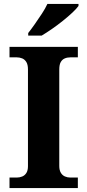

<svg xmlns="http://www.w3.org/2000/svg" viewBox="-20 -951 441 971"><path d="M28.1 0V-53H64.3Q79.2 -53 92.2 -58.3Q105.2 -63.6 113.3 -76.2Q121.4 -88.8 121.4 -110.5V-600Q121.4 -623.9 113.3 -637.1Q105.2 -650.4 92.2 -655.7Q79.2 -661 64.3 -661H28.1V-714H373.7V-661H336.3Q320.1 -661 307.2 -655.4Q294.3 -649.8 287.1 -636.8Q279.8 -623.9 279.8 -599.4V-111.7Q279.8 -90.5 287.6 -77.4Q295.4 -64.2 308.4 -58.6Q321.3 -53 336.3 -53H373.7V0ZM122.7 -784Q137.7 -803 156 -829Q174.4 -855 192 -882Q209.6 -909 219.6 -931H377V-921Q368 -908 346.9 -888Q325.7 -868 298.2 -846Q270.8 -824 242.6 -804.5Q214.4 -785 190.9 -771H122.7Z"/></svg>

Font: Noto Serif Ethiopic
Style: Regular
Weight: 400
Designer: Monotype Design Team
Foundry: Monotype Imaging Inc.
Version: Version 2.102